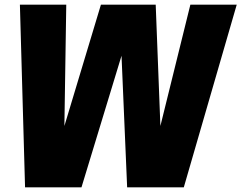

<svg xmlns="http://www.w3.org/2000/svg" viewBox="-20 -800 1031 820"><path d="M765 0H523L499 -562L328 0H87L65 -780H263L255 -262L411 -780H645L665 -262L793 -780H991Z"/></svg>

Font: Tanohe Sans ExtraBold
Style: Italic
Weight: 800
Designer: Village Type and Design LLC & Cristiano Sobral
Foundry: Cooper Hewitt Smithsonian Design Museum
Version: Version 1.00;September 29, 2021;FontCreator 13.0.0.2655 64-b